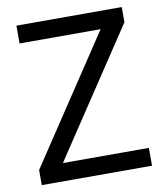

<svg xmlns="http://www.w3.org/2000/svg" viewBox="-81 -781 734 849"><g transform="rotate(-10 286.0 -357.0)"><path d="M533 0V-80H147L523 -646V-714H50V-634H414L38 -68V0Z"/></g></svg>

Font: Noto Sans Buginese
Style: Regular
Weight: 400
Designer: Monotype Design Team
Foundry: Monotype Imaging Inc.
Version: Version 2.002